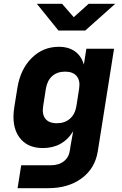

<svg xmlns="http://www.w3.org/2000/svg" viewBox="-20 -805 640 1005"><path d="M72 180 91 60H246Q288 60 314.5 39Q341 18 346 -19L349 -40L363 -118Q309 -30 204 -30Q121 -30 80 -88Q39 -146 55 -245L71 -345Q87 -443 146 -501.5Q205 -560 288 -560Q339 -560 372.5 -536Q406 -512 419 -467L432 -550H577L492 -14Q478 76 408 128Q338 180 232 180ZM278 -160Q319 -160 346 -183.5Q373 -207 380 -250L394 -340Q401 -383 381.5 -406.5Q362 -430 321 -430Q279 -430 253 -406.5Q227 -383 220 -340L206 -250Q199 -207 217.5 -183.5Q236 -160 278 -160ZM286 -645 173 -785H305L366 -715L444 -785H583L426 -645Z"/></svg>

Font: JetBrains Mono ExtraBold
Style: Italic
Weight: 800
Italic angle: -9°
Monospace: yes
Designer: Philipp Nurullin, Konstantin Bulenkov
Foundry: JetBrains
Version: Version 2.305; ttfautohint (v1.8.4.7-5d5b)